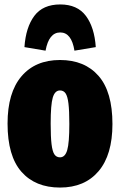

<svg xmlns="http://www.w3.org/2000/svg" viewBox="-20 -824 540 864"><path d="M486 -266Q486 -127 423.5 -53.5Q361 20 250 20Q139 20 76.5 -51Q14 -122 14 -268Q14 -407 76.5 -480.5Q139 -554 250 -554Q361 -554 423.5 -482.5Q486 -411 486 -266ZM208 -268Q208 -208 212 -175Q216 -142 225 -129Q234 -116 250 -116Q273 -116 282.5 -148.5Q292 -181 292 -266Q292 -326 288 -358.5Q284 -391 275 -404Q266 -417 250 -417Q227 -417 217.5 -385Q208 -353 208 -268ZM411 -612 315 -596Q302 -678 251 -678Q200 -678 185 -596L90 -612Q96 -701 134.5 -752.5Q173 -804 251 -804Q328 -804 366.5 -752.5Q405 -701 411 -612Z"/></svg>

Font: Fira Sans Extra Condensed Black
Style: Regular
Weight: 900
Width: 1
Designer: Carrois Corporate & Edenspiekermann AG
Foundry: Carrois Corporate GbR & Edenspiekermann AG
Version: Version 4.203